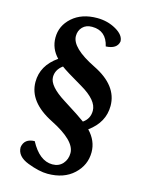

<svg xmlns="http://www.w3.org/2000/svg" viewBox="-129 -814 779 1032"><g transform="rotate(15 260.5 -298.0)"><path d="M238.8 140.6Q192.4 140.6 127.4 115.7Q62.5 90.8 62.5 39.6Q70.3 -9.8 127.4 -11.2Q178.7 85 250.5 85Q286.6 85 308.1 60.8Q329.6 36.6 329.6 1.5Q329.6 -67.4 189.2 -137.9Q48.8 -208.5 48.8 -319.8Q48.8 -411.6 134.8 -471.2Q90.8 -517.1 90.8 -577.6Q90.8 -644.5 143.3 -690.9Q195.8 -737.3 281.2 -737.3Q339.4 -737.3 386.7 -710.2Q434.1 -683.1 434.1 -647.5Q426.3 -604.5 364.3 -601.6Q345.7 -684.6 266.6 -684.6Q233.4 -684.6 214.1 -664.6Q194.8 -644.5 194.8 -614.7Q194.8 -548.8 333.5 -480.7Q472.2 -412.6 472.2 -299.3Q472.2 -207.5 388.7 -147Q438 -95.7 438 -32.2Q438 39.6 383.8 90.1Q329.6 140.6 238.8 140.6ZM350.1 -179.7Q386.7 -204.6 386.7 -249.5Q386.7 -307.6 290.8 -363.3Q194.8 -418.9 170.4 -438Q132.8 -410.6 132.8 -369.6Q132.8 -319.8 226.6 -261Q320.3 -202.1 350.1 -179.7Z"/></g></svg>

Font: Kelvinch
Style: Bold
Weight: 700
Designer: Paul James Miller
Foundry: High-Logic / Made with FontCreator
Version: Version 3.501;March 28, 2021;FontCreator 13.0.0.2683 64-bit